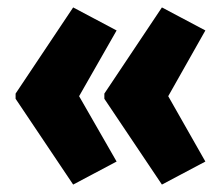

<svg xmlns="http://www.w3.org/2000/svg" viewBox="-20 -539 600 517"><path d="M22 -287V-273L177 -42L294 -104L193 -280L294 -457L177 -519ZM261 -287V-273L416 -42L533 -104L433 -280L533 -457L416 -519Z"/></svg>

Font: Noto Sans Oriya ExtCond Blk
Style: Regular
Weight: 900
Width: 2
Designer: Amélie Bonet and Sol Matas
Foundry: Google LLC
Version: Version 2.006